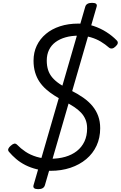

<svg xmlns="http://www.w3.org/2000/svg" viewBox="-20 -1181 849 1351"><path d="M336 21Q284 21 239.5 10Q195 -1 158.5 -19.5Q122 -38 93.5 -62.5Q65 -87 43 -113Q34 -124 39 -135Q44 -146 55 -155Q68 -167 79 -170Q90 -173 101 -162Q126 -136 159.5 -113.5Q193 -91 237.5 -77.5Q282 -64 336 -64Q392 -64 439 -77.5Q486 -91 520.5 -118Q555 -145 574 -185Q593 -225 593 -278Q593 -312 582 -339Q571 -366 550.5 -388Q530 -410 500 -429.5Q470 -449 432 -469Q396 -488 363.5 -508.5Q331 -529 304 -553Q277 -577 257.5 -606Q238 -635 227 -672Q216 -709 216 -754Q216 -812 238.5 -859.5Q261 -907 302.5 -942Q344 -977 402 -996Q460 -1015 532 -1015Q588 -1015 637.5 -998.5Q687 -982 728.5 -955.5Q770 -929 800 -898Q811 -888 808.5 -876.5Q806 -865 792 -853Q781 -842 769 -840Q757 -838 747 -846Q721 -869 689.5 -888Q658 -907 619 -918.5Q580 -930 532 -930Q483 -930 442 -918.5Q401 -907 371 -885Q341 -863 325 -830Q309 -797 309 -755Q309 -718 318.5 -688.5Q328 -659 348.5 -635Q369 -611 401 -589.5Q433 -568 477 -546Q527 -521 565.5 -494Q604 -467 630.5 -435Q657 -403 671 -364.5Q685 -326 685 -279Q685 -211 659.5 -156Q634 -101 587 -61.5Q540 -22 476 -0.5Q412 21 336 21ZM249 150Q208 150 216 122L580 -1134Q588 -1161 628 -1161Q668 -1161 660 -1134L296 122Q288 150 249 150Z"/></svg>

Font: Playwrite TZ
Style: Regular
Weight: 400
Designer: Veronika Burian, José Scaglione
Foundry: TypeTogether
Version: Version 1.002